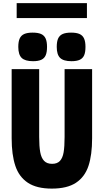

<svg xmlns="http://www.w3.org/2000/svg" viewBox="-20 -1152 640 1186"><path d="M52 -298V-725H222V-306Q222 -247.5 228.5 -212Q235 -176.5 252.5 -158.2Q270 -140 302 -140Q333.5 -140 350.2 -158Q367 -176 373 -211.2Q379 -246.5 379 -306V-725H549V-298Q549 -195 526.5 -127.2Q504 -59.5 449.5 -23.2Q395 13 300 13Q206.5 13 152 -23.2Q97.5 -59.5 74.8 -127.5Q52 -195.5 52 -298ZM93 -862.5Q93 -895.5 101.8 -914.5Q110.5 -933.5 129.8 -942Q149 -950.5 181.5 -950.5Q214.5 -950.5 233.8 -942Q253 -933.5 261.8 -914.2Q270.5 -895 270.5 -862.5Q270.5 -829.5 262.2 -810.5Q254 -791.5 235.2 -782.8Q216.5 -774 184 -774Q135 -774 114 -794.2Q93 -814.5 93 -862.5ZM330.5 -862.5Q330.5 -895.5 339.2 -914.5Q348 -933.5 367.2 -942Q386.5 -950.5 419 -950.5Q452 -950.5 471.2 -942Q490.5 -933.5 499.2 -914.2Q508 -895 508 -862.5Q508 -829.5 499.8 -810.5Q491.5 -791.5 472.8 -782.8Q454 -774 421.5 -774Q372.5 -774 351.5 -794.2Q330.5 -814.5 330.5 -862.5ZM83 -1132.5H517V-1040.5H83Z"/></svg>

Font: JuliaMono Black
Style: Regular
Weight: 900
Monospace: yes
Designer: cormullion
Foundry: corm
Version: Version 0.054; ttfautohint (v1.8.4)